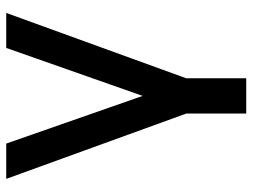

<svg xmlns="http://www.w3.org/2000/svg" viewBox="-115 -487 790 600"><g transform="rotate(-90 280.0 -187.0)"><path d="M430.2 -562.5H539.6L335.4 0V187.5H225.1V0L21 -562.5H131.3L280.3 -136.2Z"/></g></svg>

Font: Manrope3 Semibold
Style: Regular
Weight: 600
Width: 4
Designer: Mikhail Sharanda
Foundry: Mikhail Sharanda
Version: Version 3.000;PS 003.000;hotconv 1.0.88;makeotf.lib2.5.64775